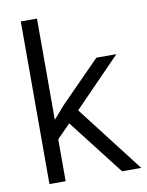

<svg xmlns="http://www.w3.org/2000/svg" viewBox="-84 -811 668 872"><g transform="rotate(-10 249.5 -375.0)"><path d="M407.7 0 209 -255.9 147.5 -193.4V0H72.8V-750H147.5V-283.2L199.2 -342.3L382.3 -528.3H474.6L259.3 -307.1L496.1 0Z"/></g></svg>

Font: Vazirmatn UI Light
Style: Regular
Weight: 300
Designer: Saber Rastikerdar
Foundry: Saber Rastikerdar
Version: Version 33.003